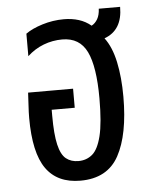

<svg xmlns="http://www.w3.org/2000/svg" viewBox="-47 -623 522 672"><g transform="rotate(-5 214.5 -287.0)"><path d="M209 10Q128 10 88.5 -46Q49 -102 49 -224Q49 -244 50.5 -267Q52 -290 53 -313H211V-246H130V-225Q130 -160 138.5 -123.5Q147 -87 164.5 -73Q182 -59 208 -59Q236 -59 256.5 -76Q277 -93 288.5 -139Q300 -185 300 -271Q300 -383 274.5 -435.5Q249 -488 188 -488Q154 -488 122.5 -476Q91 -464 65 -440V-519Q87 -535 124 -546.5Q161 -558 200 -558Q228 -558 252 -550.5Q276 -543 295 -527Q308 -534 316 -548Q324 -562 325 -584H400Q400 -502 336 -479Q361 -446 372.5 -392Q384 -338 384 -270Q384 -137 344 -63.5Q304 10 209 10Z"/></g></svg>

Font: Noto Sans Thai ExtCond
Style: Regular
Weight: 400
Width: 2
Designer: Monotype Design Team
Foundry: Monotype Imaging Inc.
Version: Version 2.002; ttfautohint (v1.8.4.7-5d5b)